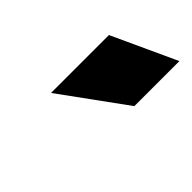

<svg xmlns="http://www.w3.org/2000/svg" viewBox="-28 -836 422 422"><g transform="rotate(-45 183.5 -625.0)"><path d="M298 -700 367 -550H227L118 -700Z"/></g></svg>

Font: Fivo Sans Modern Heavy
Style: Regular
Weight: 900
Designer: Alexander Slobzheninov
Foundry: Alexander Slobzheninov
Version: 1.0